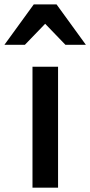

<svg xmlns="http://www.w3.org/2000/svg" viewBox="-60 -860 413 880"><path d="M88.9 -554.2H206.1V0H88.9ZM-39.6 -654.8 94.7 -839.8H199.2L333.5 -654.8H239.7L147 -751L54.2 -654.8Z"/></svg>

Font: Tauri
Style: Regular
Weight: 400
Designer: Yvonne Schüttler
Foundry: Yvonne Schüttler
Version: Version 1.003; ttfautohint (v0.93.8-669f) -l 13 -r 13 -G 200